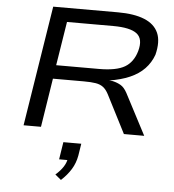

<svg xmlns="http://www.w3.org/2000/svg" viewBox="-64 -763 1014 1121"><g transform="rotate(5 443.5 -203.0)"><path d="M90 0 202 -705H582Q677 -705 737 -680.5Q797 -656 819 -606Q841 -556 821 -477Q804 -430 770.5 -395Q737 -360 685.5 -337.5Q634 -315 564 -304H571L587 -302Q613 -296 633.5 -284Q654 -272 671 -241L797 0H678L564 -223Q550 -250 532.5 -263.5Q515 -277 488.5 -281.5Q462 -286 418 -286H237L192 0ZM249 -366H500Q601 -366 650.5 -395Q700 -424 719 -490Q739 -562 700 -592.5Q661 -623 560 -623H290ZM335 299 300 270Q329 245 345.5 219Q362 193 365 166L378 180H314L330 78H435L424 148Q416 193 393.5 229.5Q371 266 335 299Z"/></g></svg>

Font: Nunito Sans 7pt Expanded
Style: Italic
Weight: 400
Width: 7
Italic angle: -9°
Designer: Vernon Adams
Foundry: Vernon Adams
Version: Version 3.101;gftools[0.9.27]